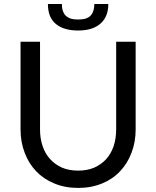

<svg xmlns="http://www.w3.org/2000/svg" viewBox="-20 -924 775 953"><path d="M368.2 -77.1Q412.1 -77.1 447.3 -91.8Q482.4 -107.4 506.8 -133.8Q531.2 -161.1 543.9 -198.2Q556.6 -236.3 556.6 -281.2Q556.6 -425.8 556.6 -716.8Q581.1 -716.8 653.3 -716.8Q653.3 -607.4 653.3 -281.2Q653.3 -218.8 632.8 -166Q613.3 -113.3 576.2 -74.2Q540 -35.2 487.3 -13.7Q433.6 8.8 368.2 8.8Q301.8 8.8 249 -13.7Q196.3 -35.2 159.2 -74.2Q122.1 -113.3 102.5 -166Q82 -218.8 82 -281.2Q82 -425.8 82 -716.8Q106.4 -716.8 178.7 -716.8Q178.7 -607.4 178.7 -281.2Q178.7 -236.3 191.4 -199.2Q204.1 -161.1 228.5 -134.8Q252.9 -107.4 288.1 -91.8Q323.2 -77.1 368.2 -77.1ZM368.2 -772.5Q296.9 -772.5 257.8 -804.7Q217.8 -836.9 217.8 -904.3Q241.2 -904.3 287.1 -904.3Q287.1 -885.7 291 -872.1Q295.9 -857.4 304.7 -847.7Q314.5 -837.9 330.1 -832Q345.7 -827.1 368.2 -827.1Q413.1 -827.1 430.7 -847.7Q448.2 -867.2 448.2 -904.3Q471.7 -904.3 517.6 -904.3Q517.6 -840.8 478.5 -806.6Q439.5 -772.5 368.2 -772.5Z"/></svg>

Font: Lato
Style: Regular
Weight: 400
Designer: Lukasz Dziedzic with Adam Twardoch and Botio Nikoltchev
Version: Version 2.015; 2015-08-06; http://www.latofonts.com/